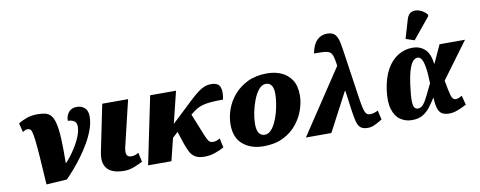

<svg xmlns="http://www.w3.org/2000/svg" viewBox="-68 -1158 3749 1499"><g transform="rotate(-10 1806.0 -409.0)"><path d="M70 -497Q91 -512 132 -527.5Q173 -543 221 -543Q257 -543 283.5 -537Q310 -531 328.5 -510.5Q347 -490 358 -445.5Q369 -401 373 -324Q377 -247 375 -129H378Q401 -153 425 -185.5Q449 -218 470 -254.5Q491 -291 504 -327Q517 -363 517 -394Q517 -427 496.5 -439Q476 -451 448 -451Q448 -490 470 -518Q492 -546 537 -546Q572 -546 597 -524Q622 -502 622 -455Q622 -408 604 -356.5Q586 -305 556.5 -253.5Q527 -202 492 -154.5Q457 -107 422.5 -67.5Q388 -28 361 -1L198 9Q190 -124 184 -208.5Q178 -293 172.5 -340.5Q167 -388 161 -409.5Q155 -431 146.5 -436Q138 -441 126 -441Q116 -441 106 -436Q96 -431 88 -426Z M813 10Q757 10 717.5 -8Q678 -26 662.5 -67Q647 -108 662 -175L736 -536H941L856 -180Q844 -133 852.5 -112.5Q861 -92 890 -92Q907 -92 920.5 -97Q934 -102 947 -110L963 -36Q938 -23 897.5 -6.5Q857 10 813 10Z M1005 0 1116 -536H1321L1259 -284L1324 -345Q1383 -401 1423 -438.5Q1463 -476 1492 -498Q1521 -520 1545.5 -529.5Q1570 -539 1599 -539Q1657 -539 1670 -501Q1683 -463 1670 -404Q1616 -404 1577.5 -401Q1539 -398 1510.5 -390.5Q1482 -383 1458 -368.5Q1434 -354 1407 -331L1480 -151Q1491 -126 1501.5 -109Q1512 -92 1540 -92Q1548 -92 1560.5 -95Q1573 -98 1592 -110L1608 -36Q1580 -20 1538.5 -5Q1497 10 1453 10Q1406 10 1379 -6Q1352 -22 1336.5 -53Q1321 -84 1306 -128L1277 -217L1234 -178L1190 0Z M1921 10Q1821 10 1757.5 -43Q1694 -96 1694 -202Q1694 -259 1715 -319.5Q1736 -380 1779.5 -431Q1823 -482 1888.5 -514Q1954 -546 2044 -546Q2105 -546 2155.5 -524Q2206 -502 2236.5 -455.5Q2267 -409 2267 -334Q2267 -279 2246.5 -219Q2226 -159 2184 -107Q2142 -55 2076.5 -22.5Q2011 10 1921 10ZM1944 -77Q1971 -77 1992.5 -98.5Q2014 -120 2030.5 -155Q2047 -190 2058 -230.5Q2069 -271 2074.5 -309.5Q2080 -348 2080 -377Q2080 -424 2064 -445.5Q2048 -467 2020 -467Q1989 -467 1964 -437Q1939 -407 1921 -360.5Q1903 -314 1893 -264Q1883 -214 1883 -174Q1883 -123 1899 -100Q1915 -77 1944 -77Z M2256 0 2594 -509 2592 -524Q2586 -566 2578.5 -588.5Q2571 -611 2555.5 -621Q2540 -631 2511 -633Q2482 -635 2432 -635Q2446 -706 2479 -738Q2512 -770 2558 -770Q2602 -770 2622 -747.5Q2642 -725 2651 -678Q2660 -631 2670 -559L2718 -232Q2726 -178 2733.5 -147.5Q2741 -117 2752 -104.5Q2763 -92 2782 -92Q2798 -92 2815.5 -97.5Q2833 -103 2845 -110L2862 -36Q2826 -14 2799.5 -2Q2773 10 2747 10Q2710 10 2690.5 -5Q2671 -20 2661.5 -55.5Q2652 -91 2644 -150L2623 -304H2618L2458 0Z M3097 10Q3046 10 3006 -17Q2966 -44 2947.5 -102.5Q2929 -161 2942 -257Q2956 -355 2993 -419Q3030 -483 3083 -514.5Q3136 -546 3197 -546Q3253 -546 3292.5 -511.5Q3332 -477 3342 -394H3345L3410 -536H3612L3400 -249Q3414 -168 3425 -130Q3436 -92 3460 -92Q3474 -92 3484.5 -96.5Q3495 -101 3511 -110L3530 -36Q3501 -20 3463.5 -5Q3426 10 3392 10Q3362 10 3340 0Q3318 -10 3306 -40.5Q3294 -71 3291 -132H3289Q3266 -96 3241.5 -63.5Q3217 -31 3183 -10.5Q3149 10 3097 10ZM3158 -71Q3182 -71 3200.5 -93Q3219 -115 3238.5 -155.5Q3258 -196 3284 -249Q3282 -331 3274 -377.5Q3266 -424 3253 -443.5Q3240 -463 3221 -463Q3207 -463 3190 -448.5Q3173 -434 3157.5 -391.5Q3142 -349 3130 -264Q3119 -181 3119.5 -139.5Q3120 -98 3130.5 -84.5Q3141 -71 3158 -71ZM3224 -600 3156 -623 3200 -772Q3213 -814 3242 -824Q3271 -834 3304.5 -821Q3338 -808 3362 -779L3361 -767Z"/></g></svg>

Font: Noto Serif Black
Style: Italic
Weight: 900
Italic angle: -12°
Designer: Monotype Design Team
Foundry: Monotype Imaging Inc.
Version: Version 2.013